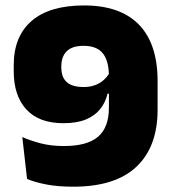

<svg xmlns="http://www.w3.org/2000/svg" viewBox="-20 -672 634 706"><path d="M289 -652Q422 -652 490.8 -581.5Q559.5 -511 559.5 -373.5V-268.5Q559.5 -132.5 481.8 -59Q404 14.5 249.5 14.5Q191.5 14.5 148.8 6Q106 -2.5 79.5 -14L62 -168Q91.5 -155 129.5 -145Q167.5 -135 214.5 -135Q300.5 -135 340.5 -169.2Q380.5 -203.5 380.5 -276.5V-390.5Q380.5 -448.5 358 -476Q335.5 -503.5 287.5 -503.5Q245 -503.5 225.2 -483.5Q205.5 -463.5 205.5 -428.5V-424Q205.5 -388 225.5 -370Q245.5 -352 288 -352Q309 -352 327 -358Q345 -364 359 -375.8Q373 -387.5 382.5 -403.5L423 -327.5H375.5Q367.5 -294 347.5 -269.8Q327.5 -245.5 294.5 -232.2Q261.5 -219 213 -219Q123.5 -219 77 -269.5Q30.5 -320 30.5 -410V-432.5Q30.5 -538.5 96.5 -595.2Q162.5 -652 289 -652Z"/></svg>

Font: Anek Latin Medium ExtraBold
Style: Regular
Weight: 800
Version: Version 1.003